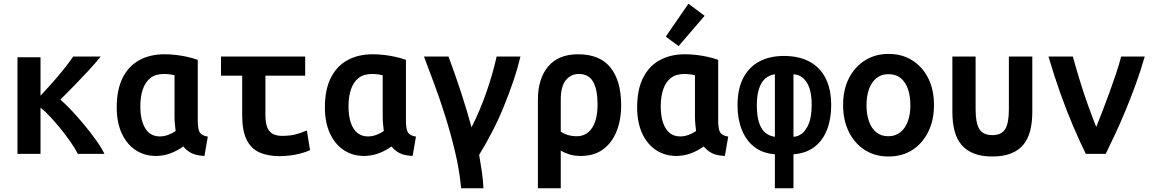

<svg xmlns="http://www.w3.org/2000/svg" viewBox="-20 -828 6200 1033"><path d="M74 0V-520H198V-313Q229 -346 261 -382Q293 -418 322.5 -455Q352 -492 374 -524H522Q494 -489 456 -448Q418 -407 379 -367Q340 -327 305 -292Q334 -267 368 -230.5Q402 -194 436 -153Q470 -112 498 -72.5Q526 -33 542 0H399Q383 -31 358.5 -66Q334 -101 306 -135.5Q278 -170 250 -200Q222 -230 198 -249V0Z M819 11Q757 11 709.5 -20.5Q662 -52 635 -110.5Q608 -169 608 -251Q608 -345 639.5 -408.5Q671 -472 729 -504Q787 -536 865 -536Q895 -536 925.5 -532.5Q956 -529 986 -522.5Q1016 -516 1044 -506V-181Q1044 -132 1055 -115Q1066 -98 1098 -93L1080 11Q1037 9 1011.5 -3.5Q986 -16 966 -40Q933 -16 895.5 -2.5Q858 11 819 11ZM839 -94Q862 -94 884 -102Q906 -110 925 -123Q923 -139 921 -160Q919 -181 919 -200V-423Q908 -426 892.5 -428Q877 -430 862 -430Q817 -430 789.5 -408.5Q762 -387 748.5 -348Q735 -309 735 -256Q735 -205 747 -169Q759 -133 782 -113.5Q805 -94 839 -94Z M1483 12Q1422 12 1377 -7.5Q1332 -27 1307.5 -75Q1283 -123 1283 -209V-421H1169V-524H1622V-421H1408V-209Q1408 -166 1418.5 -141.5Q1429 -117 1449 -107Q1469 -97 1497 -97Q1537 -97 1566.5 -104Q1596 -111 1631 -126L1648 -20Q1611 -4 1569.5 4Q1528 12 1483 12Z M1939 11Q1877 11 1829.5 -20.5Q1782 -52 1755 -110.5Q1728 -169 1728 -251Q1728 -345 1759.5 -408.5Q1791 -472 1849 -504Q1907 -536 1985 -536Q2015 -536 2045.5 -532.5Q2076 -529 2106 -522.5Q2136 -516 2164 -506V-181Q2164 -132 2175 -115Q2186 -98 2218 -93L2200 11Q2157 9 2131.5 -3.5Q2106 -16 2086 -40Q2053 -16 2015.5 -2.5Q1978 11 1939 11ZM1959 -94Q1982 -94 2004 -102Q2026 -110 2045 -123Q2043 -139 2041 -160Q2039 -181 2039 -200V-423Q2028 -426 2012.5 -428Q1997 -430 1982 -430Q1937 -430 1909.5 -408.5Q1882 -387 1868.5 -348Q1855 -309 1855 -256Q1855 -205 1867 -169Q1879 -133 1902 -113.5Q1925 -94 1959 -94Z M2461 185Q2452 87 2428 -13Q2404 -113 2374 -208Q2344 -303 2313.5 -384Q2283 -465 2261 -524H2393Q2432 -419 2462.5 -325Q2493 -231 2517 -143Q2563 -234 2597.5 -333.5Q2632 -433 2652 -524H2780Q2764 -457 2741 -389.5Q2718 -322 2690.5 -254.5Q2663 -187 2629.5 -122Q2596 -57 2558 5Q2567 57 2573 99Q2579 141 2581 185Z M2874 185V-292Q2874 -404 2929 -470Q2984 -536 3090 -536Q3208 -536 3265 -464Q3322 -392 3322 -262Q3322 -182 3297 -120.5Q3272 -59 3224 -24Q3176 11 3106 11Q3070 11 3043 2.5Q3016 -6 2997 -18V185ZM3083 -95Q3119 -95 3144 -115.5Q3169 -136 3182 -174Q3195 -212 3195 -266Q3195 -347 3171 -388.5Q3147 -430 3094 -430Q3053 -430 3025 -397.5Q2997 -365 2997 -292V-120Q3014 -108 3036 -101.5Q3058 -95 3083 -95Z M3619 11Q3557 11 3509.5 -20.5Q3462 -52 3435 -110.5Q3408 -169 3408 -251Q3408 -345 3439.5 -408.5Q3471 -472 3529 -504Q3587 -536 3665 -536Q3695 -536 3725.5 -532.5Q3756 -529 3786 -522.5Q3816 -516 3844 -506V-181Q3844 -132 3855 -115Q3866 -98 3898 -93L3880 11Q3837 9 3811.5 -3.5Q3786 -16 3766 -40Q3733 -16 3695.5 -2.5Q3658 11 3619 11ZM3639 -94Q3662 -94 3684 -102Q3706 -110 3725 -123Q3723 -139 3721 -160Q3719 -181 3719 -200V-423Q3708 -426 3692.5 -428Q3677 -430 3662 -430Q3617 -430 3589.5 -408.5Q3562 -387 3548.5 -348Q3535 -309 3535 -256Q3535 -205 3547 -169Q3559 -133 3582 -113.5Q3605 -94 3639 -94ZM3631 -580 3562 -631 3684 -808 3771 -743Z M4149 185V2Q4083 -3 4038.5 -37.5Q3994 -72 3971 -130Q3948 -188 3948 -261Q3948 -348 3978 -407Q4008 -466 4064 -496.5Q4120 -527 4198 -527Q4278 -527 4335 -496.5Q4392 -466 4422 -407Q4452 -348 4452 -261Q4452 -188 4429.5 -130Q4407 -72 4362 -37.5Q4317 -3 4249 2V185ZM4149 -92V-428Q4121 -425 4099 -407Q4077 -389 4064.5 -353Q4052 -317 4052 -263Q4052 -203 4064.5 -166.5Q4077 -130 4098.5 -113Q4120 -96 4149 -92ZM4249 -92Q4274 -93 4296 -110.5Q4318 -128 4332.5 -165.5Q4347 -203 4347 -264Q4347 -345 4319.5 -386Q4292 -427 4249 -428Z M4760 14Q4688 14 4633 -21Q4578 -56 4547 -118.5Q4516 -181 4516 -263Q4516 -346 4547.5 -407.5Q4579 -469 4634.5 -503.5Q4690 -538 4760 -538Q4833 -538 4888 -503.5Q4943 -469 4974 -407.5Q5005 -346 5005 -263Q5005 -181 4974 -118.5Q4943 -56 4888.5 -21Q4834 14 4760 14ZM4759 -95Q4797 -95 4823.5 -116Q4850 -137 4864 -174.5Q4878 -212 4878 -262Q4878 -312 4864.5 -350Q4851 -388 4825 -408.5Q4799 -429 4760 -429Q4723 -429 4696.5 -408.5Q4670 -388 4656 -350Q4642 -312 4642 -262Q4642 -212 4655.5 -174.5Q4669 -137 4695 -116Q4721 -95 4759 -95Z M5319 14Q5260 14 5219 -2.5Q5178 -19 5152.5 -49.5Q5127 -80 5115.5 -124.5Q5104 -169 5104 -226V-524H5229V-240Q5229 -165 5249.5 -133Q5270 -101 5319 -101Q5368 -101 5388 -133Q5408 -165 5408 -240V-524H5534V-226Q5534 -169 5522.5 -124.5Q5511 -80 5486 -49.5Q5461 -19 5419.5 -2.5Q5378 14 5319 14Z M5822 0Q5789 -67 5753.5 -150Q5718 -233 5684.5 -327.5Q5651 -422 5621 -524H5752Q5768 -466 5789 -397Q5810 -328 5833.5 -262.5Q5857 -197 5878 -145Q5893 -183 5911.5 -230Q5930 -277 5948.5 -328.5Q5967 -380 5984 -430Q6001 -480 6012 -524H6139Q6117 -447 6090.5 -374.5Q6064 -302 6036.5 -235.5Q6009 -169 5981.5 -110Q5954 -51 5929 0Z"/></svg>

Font: Ubuntu Sans Mono SemiBold
Style: Regular
Weight: 600
Monospace: yes
Designer: Dalton Maag Ltd
Foundry: Dalton Maag Ltd
Version: Version 1.006